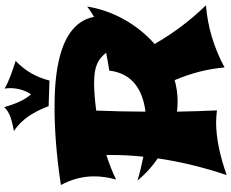

<svg xmlns="http://www.w3.org/2000/svg" viewBox="-112 -914 1092 908"><g transform="rotate(-90 434.0 -460.0)"><path d="M863 -32C791 -106 730 -187 680 -275C774 -357 839 -476 857 -594C841 -581 825 -571 808 -561V-563C773 -737 511 -748 379 -748C285 -748 164 -741 13 -718C39 -670 54 -617 54 -561C54 -528 49 -493 39 -457C75 -475 115 -490 155 -503V-474C155 -425 152 -377 147 -328C108 -336 69 -345 34 -356C52 -333 88 -295 139 -260C123 -150 96 -41 60 66C151 34 235 16 309 16C329 16 348 18 366 20C363 -43 361 -106 360 -169C376 -167 392 -166 409 -166C443 -166 477 -171 509 -180C541 -105 562 -26 569 56C662 6 760 -24 863 -32ZM495 -561C578 -561 608 -541 638 -505V-504C610 -498 582 -494 554 -489C541 -378 461 -331 360 -318C360 -395 362 -473 365 -551C419 -558 461 -561 495 -561ZM600 -932C560 -945 507 -962 469 -984C476 -944 466 -894 442 -859C412 -894 397 -934 381 -986C356 -957 308 -948 268 -940C325 -904 361 -843 386 -776L507 -772C523 -834 551 -885 600 -932Z"/></g></svg>

Font: Shojumaru
Style: Regular
Weight: 400
Designer: Astigmatic (AOETI)
Foundry: Astigmatic (AOETI)
Version: Version 1.000